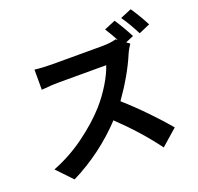

<svg xmlns="http://www.w3.org/2000/svg" viewBox="-156 -1035 1311 1273"><g transform="rotate(-20 500.0 -399.0)"><path d="M975 -731 896 -697Q880 -729 858 -767Q836 -805 815 -834L894 -867Q915 -837 938 -798Q961 -759 975 -731ZM791 -671 814 -654Q807 -644 796.5 -626Q786 -608 779 -591Q725 -463 622 -317Q699 -249 776.5 -168.5Q854 -88 901 -31L787 69Q683 -73 535 -214Q370 -39 159 66L56 -42Q178 -89 286 -168.5Q394 -248 466 -329Q517 -387 557 -453Q597 -519 615 -574H276Q233 -574 186 -569Q168 -568 158 -567V-709Q180 -706 217 -704Q254 -702 276 -702H629Q694 -702 732 -714L744 -705Q717 -756 689 -799L768 -832Q788 -802 811 -762.5Q834 -723 848 -695Z"/></g></svg>

Font: Source Han Sans CN Bold
Style: Bold
Weight: 700
Designer: Ryoko NISHIZUKA 西塚涼子 (kana & ideographs); Paul D. Hunt (Latin, Greek & Cyrillic); Wenlong ZHANG 张文龙 (bopomofo); Sandoll 
Foundry: Adobe Systems Incorporated
Version: Version 1.00;May 30, 2023;FontCreator 11.5.0.2422 32-bit